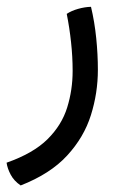

<svg xmlns="http://www.w3.org/2000/svg" viewBox="-44 -221 349 572"><path d="M17.6 331.5Q-2.4 317.9 -12.2 299.3Q-22 280.8 -24.4 263.7Q55.2 235.8 97.7 193.6Q140.1 151.4 156.2 99.1Q172.4 46.9 172.4 -9.8Q172.4 -51.8 167.7 -95Q163.1 -138.2 154.8 -179.7Q168.9 -189 188.7 -194.6Q208.5 -200.2 227.1 -200.7Q237.8 -155.8 242.7 -107.2Q247.6 -58.6 247.6 -13.2Q247.6 56.2 226.8 122.1Q206.1 188 156 242.4Q106 296.9 17.6 331.5Z"/></svg>

Font: Harmattan Medium
Style: Regular
Weight: 500
Designer: George W. Nuss III and SIL International
Foundry: SIL International
Version: Version 4.000